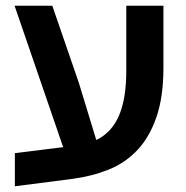

<svg xmlns="http://www.w3.org/2000/svg" viewBox="-20 -628 650 672"><path d="M32 -92 201 -113 31 -608H163L256 -338L317 -138Q371 -164 396.5 -223.5Q422 -283 422 -380V-608H552V-391Q552 -290 528 -219.5Q504 -149 461.5 -103.5Q419 -58 360.5 -34.5Q302 -11 234 -2L32 24Z"/></svg>

Font: IBM Plex Sans Hebrew SmBld
Style: Regular
Weight: 600
Designer: Mike Abbink, Paul van der Laan, Pieter van Rosmalen, Yanek Iontef
Foundry: Bold Monday
Version: Version 1.3